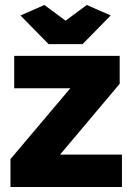

<svg xmlns="http://www.w3.org/2000/svg" viewBox="-20 -750 534 770"><path d="M22 0V-112L262 -396H37V-526H460V-414L221 -130H469V0ZM62 -688 158 -730 243 -667 328 -730 424 -688 311 -573H175Z"/></svg>

Font: Raleway
Style: Heavy
Weight: 900
Designer: Matt McInerney, Pablo Impallari, Rodrigo Fuenzalida
Foundry: Matt McInerney, Pablo Impallari, Rodrigo Fuenzalida
Version: Version 2.001